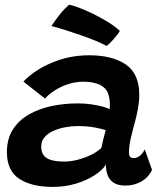

<svg xmlns="http://www.w3.org/2000/svg" viewBox="-20 -762 688 792"><path d="M197 9Q111 9 59.8 -24.2Q8.5 -57.5 8.5 -134.5Q8.5 -189.5 33.2 -228Q58 -266.5 100 -290.2Q142 -314 194.2 -324.8Q246.5 -335.5 301.5 -335.5Q330 -335.5 357.2 -331.5Q384.5 -327.5 405 -321.8Q425.5 -316 432 -311Q433.5 -321 433.2 -336Q433 -351 429.5 -363.5Q423.5 -395 396 -410Q368.5 -425 324 -425Q292.5 -425 262 -415.2Q231.5 -405.5 206.5 -389.5Q181.5 -373.5 165.5 -355.5L76.5 -425.5Q122.5 -473.5 194.8 -503.8Q267 -534 347.5 -534Q443.5 -534 499 -496Q554.5 -458 554.5 -370.5Q554.5 -345 549.2 -315.2Q544 -285.5 536 -256Q526.5 -223 519.2 -190.5Q512 -158 512 -133.5Q512 -119 517 -114.5Q522 -110 531.5 -110Q545.5 -110 557.2 -119.5Q569 -129 577 -146L607 -61.5Q594 -32 564.5 -14.2Q535 3.5 497 3.5Q457 3.5 437 -18.2Q417 -40 417 -83Q404 -61.5 371.5 -40Q339 -18.5 294.2 -4.8Q249.5 9 197 9ZM245 -95.5Q271.5 -95.5 300.5 -103Q329.5 -110.5 355.5 -123.2Q381.5 -136 398 -151.5Q402.5 -172.5 407 -191.2Q411.5 -210 416 -225Q405 -229.5 372.8 -235.8Q340.5 -242 301 -242Q275 -242 248.5 -237Q222 -232 199.5 -221.8Q177 -211.5 163.5 -195.5Q150 -179.5 150 -157.5Q150 -124 173 -109.8Q196 -95.5 245 -95.5ZM265 -742.5Q276 -741 301.8 -731.8Q327.5 -722.5 359.8 -707Q392 -691.5 422.8 -672.8Q453.5 -654 474.5 -634.5Q468 -623 456.5 -609.5Q445 -596 434.5 -585.5Q424 -575 419.5 -572.5Q403 -582 374.5 -593.8Q346 -605.5 312.8 -617Q279.5 -628.5 247.8 -638.5Q216 -648.5 192 -654.5Q196 -660.5 206.8 -676Q217.5 -691.5 232.8 -709.8Q248 -728 265 -742.5Z"/></svg>

Font: Grandstander Thin SemiBold
Style: Italic
Weight: 600
Italic angle: -15°
Version: Version 1.200